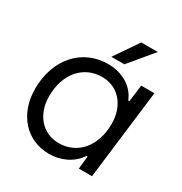

<svg xmlns="http://www.w3.org/2000/svg" viewBox="-175 -874 965 1017"><g transform="rotate(30 307.5 -366.0)"><path d="M267.6 11.7C336.9 11.7 407.2 -19 445.3 -78.6H452.1L443.8 0H524.4L590.8 -545.9H510.3L497.1 -443.4H490.2C460.4 -517.1 387.2 -557.6 302.2 -557.6C143.6 -557.6 31.7 -431.6 31.7 -251.5C31.7 -95.7 129.4 11.7 267.6 11.7ZM115.7 -254.4C115.7 -390.1 194.3 -482.4 309.1 -482.4C407.2 -482.4 476.1 -405.3 476.1 -291.5C476.1 -156.2 397.9 -63.5 283.7 -63.5C185.1 -63.5 115.7 -140.6 115.7 -254.4ZM296.9 -599.1H376.5L497.1 -744.1H396Z"/></g></svg>

Font: Guggenheim Sans Display
Style: Italic
Weight: 400
Italic angle: -7°
Designer: Modified by Tom Baber under direction of Pentagram Design 2023
Foundry: rsms
Version: Version 1.001;Glyphs 3.1.2 (3151)